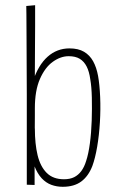

<svg xmlns="http://www.w3.org/2000/svg" viewBox="-20 -710 469 738"><path d="M221 8Q198 8 177.5 0.5Q157 -7 140.5 -24.5Q124 -42 112 -72.5Q100 -103 93.5 -148Q87 -193 87 -257L114 -216Q114 -157 124.5 -113.5Q135 -70 159.5 -45.5Q184 -21 226 -21Q249 -21 265 -29Q281 -37 292.5 -52.5Q304 -68 311 -91Q320 -118 325.5 -159Q331 -200 332.5 -246.5Q334 -293 333 -335Q332 -377 327 -405Q323 -435 313 -454.5Q303 -474 286.5 -484Q270 -494 244 -494Q213 -494 183 -472.5Q153 -451 133.5 -406.5Q114 -362 114 -294L87 -251Q87 -295 92 -332Q97 -369 107 -399Q117 -429 131 -452.5Q145 -476 163 -492Q181 -508 202 -516Q223 -524 247 -524Q281 -524 303 -511Q325 -498 338 -474.5Q351 -451 357 -418Q363 -384 365 -337Q367 -290 364 -240Q361 -190 353.5 -146Q346 -102 335 -72Q320 -33 292.5 -12.5Q265 8 221 8ZM113 1 83 0Q83 0 83 -21.5Q83 -43 83 -79.5Q83 -116 83 -161.5Q83 -207 83 -254.5Q83 -302 83 -345Q83 -399 82.5 -458.5Q82 -518 82 -570Q82 -622 81.5 -654.5Q81 -687 81 -687L115 -690Q115 -690 115 -668.5Q115 -647 115 -610Q115 -573 114.5 -528Q114 -483 114 -435Q114 -387 114 -343Q114 -309 114 -266Q114 -223 113.5 -178Q113 -133 113 -93Z"/></svg>

Font: Truculenta Thin
Style: Regular
Weight: 250
Version: Version 1.002